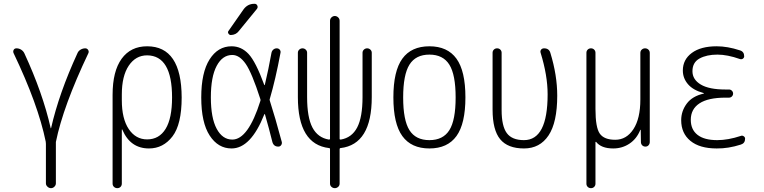

<svg xmlns="http://www.w3.org/2000/svg" viewBox="-20 -775 4040 1015"><path d="M221.7 -26.4Q181.6 -222.7 51.8 -494.1Q47.9 -502.9 52.2 -511.2Q56.6 -519.5 67.4 -519.5Q80.1 -519.5 91.3 -512.7Q102.5 -505.9 108.4 -494.1Q206.1 -283.2 248 -97.7Q248 -96.7 249 -96.7Q250 -96.7 250 -97.7Q292 -282.2 389.6 -494.1Q394.5 -505.9 406.2 -512.7Q418 -519.5 430.7 -519.5Q440.4 -519.5 445.8 -511.2Q451.2 -502.9 447.3 -494.1Q313.5 -212.9 275.4 -24.4V-14.6V194.3Q275.4 204.1 267.6 211.9Q259.8 219.7 249.5 219.7Q239.3 219.7 231 211.9Q222.7 204.1 222.7 194.3V-14.6Q222.7 -23.4 221.7 -26.4Z M624 -275.4V-245.1Q624 -147.5 660.6 -92.8Q697.3 -38.1 757.8 -38.1Q821.3 -38.1 855.5 -93.8Q889.6 -149.4 889.6 -259.8Q889.6 -481.4 757.8 -482.4Q697.3 -482.4 660.6 -427.7Q624 -373 624 -275.4ZM575.2 195.3V-273.4Q575.2 -398.4 623 -464.4Q670.9 -530.3 757.8 -530.3Q939.5 -530.3 940.4 -259.8Q940.4 -117.2 891.6 -53.7Q842.8 9.8 767.6 9.8Q668.9 9.8 627 -88.9Q627 -90.8 626 -90.8Q624 -90.8 624 -89.8V195.3Q624 206.1 617.2 212.9Q610.4 219.7 600.1 219.7Q589.8 219.7 582.5 212.9Q575.2 206.1 575.2 195.3Z M1324.2 -754.9H1326.2Q1335.9 -754.9 1340.3 -745.6Q1344.7 -736.3 1337.9 -727.5L1242.2 -610.4Q1227.5 -590.8 1200.2 -589.8Q1192.4 -589.8 1187.5 -597.7Q1182.6 -605.5 1188.5 -612.3L1267.6 -725.6Q1289.1 -754.9 1324.2 -754.9ZM1208 -484.4Q1156.2 -484.4 1125.5 -426.8Q1094.7 -369.1 1094.7 -260.3Q1094.7 -151.4 1125.5 -94.2Q1156.2 -37.1 1208 -37.1Q1292 -37.1 1356.4 -241.2Q1358.4 -246.1 1356.4 -251Q1311.5 -390.6 1278.8 -437.5Q1246.1 -484.4 1208 -484.4ZM1204.1 9.8Q1132.8 9.8 1088.4 -58.6Q1043.9 -127 1043.9 -259.8Q1043.9 -391.6 1087.9 -460.9Q1131.8 -530.3 1204.1 -530.3Q1255.9 -530.3 1293.9 -489.7Q1332 -449.2 1377 -326.2Q1377 -325.2 1378.4 -325.2Q1379.9 -325.2 1379.9 -326.2Q1399.4 -408.2 1415 -495.1Q1417 -505.9 1424.8 -512.7Q1432.6 -519.5 1442.9 -519.5Q1453.1 -519.5 1459 -512.2Q1464.8 -504.9 1462.9 -496.1Q1436.5 -354.5 1406.2 -252Q1404.3 -248 1406.2 -243.2Q1434.6 -155.3 1469.7 -24.4Q1471.7 -15.6 1466.3 -7.8Q1460.9 0 1451.2 0Q1426.8 0 1419.9 -24.4Q1402.3 -95.7 1380.9 -169.9Q1380.9 -171.9 1379.4 -171.9Q1377.9 -171.9 1377 -169.9Q1305.7 9.8 1204.1 9.8Z M1719.7 7.8Q1554.7 -11.7 1554.7 -261.7V-496.1Q1554.7 -505.9 1562 -512.7Q1569.3 -519.5 1579.1 -519.5Q1588.9 -519.5 1596.2 -512.7Q1603.5 -505.9 1603.5 -496.1V-261.7Q1603.5 -154.3 1631.8 -100.6Q1660.2 -46.9 1718.8 -37.1Q1724.6 -37.1 1724.6 -41V-665Q1724.6 -675.8 1732.4 -683.1Q1740.2 -690.4 1750 -690.4Q1759.8 -690.4 1767.6 -683.1Q1775.4 -675.8 1775.4 -665V-41Q1775.4 -37.1 1781.2 -37.1Q1839.8 -46.9 1868.2 -101.1Q1896.5 -155.3 1896.5 -261.7V-496.1Q1896.5 -505.9 1903.8 -512.7Q1911.1 -519.5 1920.9 -519.5Q1930.7 -519.5 1938 -512.7Q1945.3 -505.9 1945.3 -496.1V-261.7Q1945.3 -11.7 1780.3 7.8Q1775.4 7.8 1775.4 13.7V195.3Q1775.4 206.1 1767.6 212.9Q1759.8 219.7 1750 219.7Q1740.2 219.7 1732.4 212.9Q1724.6 206.1 1724.6 195.3V13.7Q1724.6 7.8 1719.7 7.8Z M2355.5 -433.1Q2322.3 -486.3 2250 -486.3Q2177.7 -486.3 2144.5 -433.1Q2111.3 -379.9 2111.3 -259.8Q2111.3 -139.6 2144.5 -86.9Q2177.7 -34.2 2250 -34.2Q2322.3 -34.2 2355.5 -86.9Q2388.7 -139.6 2388.7 -259.8Q2388.7 -379.9 2355.5 -433.1ZM2393.1 -55.7Q2345.7 9.8 2250 9.8Q2154.3 9.8 2106.9 -55.7Q2059.6 -121.1 2059.6 -260.3Q2059.6 -399.4 2106.9 -464.8Q2154.3 -530.3 2250 -530.3Q2345.7 -530.3 2393.1 -464.8Q2440.4 -399.4 2440.4 -260.3Q2440.4 -121.1 2393.1 -55.7Z M2750 9.8Q2664.1 9.8 2624 -39.1Q2584 -87.9 2584 -195.3V-496.1Q2584 -505.9 2590.8 -512.7Q2597.7 -519.5 2607.9 -519.5Q2618.2 -519.5 2625 -512.7Q2631.8 -505.9 2631.8 -496.1V-193.4Q2631.8 -108.4 2659.2 -71.3Q2686.5 -34.2 2750 -34.2Q2875 -34.2 2875 -276.4Q2875 -376 2837.9 -496.1Q2835 -504.9 2840.3 -512.2Q2845.7 -519.5 2856.4 -519.5Q2882.8 -519.5 2889.6 -495.1Q2925.8 -377 2925.8 -269.5Q2925.8 -127.9 2879.9 -59.1Q2834 9.8 2750 9.8Z M3080.1 196.3V-496.1Q3080.1 -505.9 3086.9 -512.7Q3093.8 -519.5 3104 -519.5Q3114.3 -519.5 3121.1 -512.7Q3127.9 -505.9 3127.9 -496.1V-199.2Q3127.9 -100.6 3150.9 -68.4Q3173.8 -36.1 3232.4 -36.1Q3292 -36.1 3328.6 -92.3Q3365.2 -148.4 3365.2 -249V-495.1Q3365.2 -505.9 3372.6 -512.7Q3379.9 -519.5 3390.1 -519.5Q3400.4 -519.5 3407.7 -512.7Q3415 -505.9 3415 -495.1V-24.4Q3415 -14.6 3408.7 -7.3Q3402.3 0 3392.1 0Q3381.8 0 3375 -6.8Q3368.2 -13.7 3368.2 -24.4L3367.2 -87.9Q3367.2 -88.9 3366.2 -88.9Q3364.3 -88.9 3364.3 -86.9Q3345.7 -41 3307.6 -15.6Q3269.5 9.8 3221.7 9.8Q3158.2 9.8 3130.9 -25.4Q3128.9 -25.4 3127.9 -24.4V196.3Q3127.9 206.1 3121.1 212.9Q3114.3 219.7 3104 219.7Q3093.8 219.7 3086.9 212.9Q3080.1 206.1 3080.1 196.3Z M3700.2 -280.3Q3701.2 -280.3 3701.2 -281.2Q3701.2 -283.2 3699.2 -283.2Q3644.5 -297.9 3617.2 -329.6Q3589.8 -361.3 3589.8 -402.3Q3589.8 -460 3637.2 -495.1Q3684.6 -530.3 3768.6 -530.3Q3826.2 -530.3 3891.6 -508.8Q3914.1 -502 3914.1 -477.5Q3914.1 -469.7 3907.2 -464.8Q3900.4 -460 3891.6 -462.9Q3825.2 -486.3 3772.5 -486.3Q3715.8 -486.3 3678.2 -465.8Q3640.6 -445.3 3640.6 -398.4Q3640.6 -354.5 3684.6 -328.1Q3728.5 -301.8 3815.4 -301.8H3834Q3842.8 -301.8 3849.1 -295.4Q3855.5 -289.1 3855.5 -280.3Q3855.5 -271.5 3849.1 -265.1Q3842.8 -258.8 3834 -258.8H3815.4Q3723.6 -258.8 3677.7 -228.5Q3631.8 -198.2 3631.8 -141.6Q3631.8 -89.8 3667.5 -62Q3703.1 -34.2 3771.5 -34.2Q3829.1 -34.2 3896.5 -56.6Q3904.3 -59.6 3911.6 -54.7Q3918.9 -49.8 3918.9 -42Q3918.9 -17.6 3896.5 -10.7Q3830.1 10.7 3768.6 9.8Q3678.7 9.8 3629.9 -30.3Q3581.1 -70.3 3581.1 -139.6Q3581.1 -187.5 3610.4 -227.1Q3639.6 -266.6 3700.2 -280.3Z"/></svg>

Font: Rounded-L Mgen+ 1m light
Style: Regular
Weight: 200
Designer: [Source Han Sans]
Ryoko NISHIZUKA  (kana & ideographs); Paul D. Hunt (Latin, Greek & Cyrillic); Wenlong ZHANG  (bopomofo
Version: Version 1.059.20150602